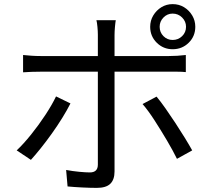

<svg xmlns="http://www.w3.org/2000/svg" viewBox="-20 -869 1040 932"><path d="M755 -739Q755 -712 773.5 -693.5Q792 -675 818 -675Q845 -675 864 -693.5Q883 -712 883 -739Q883 -765 864 -784Q845 -803 818 -803Q792 -803 773.5 -784Q755 -765 755 -739ZM709 -739Q709 -769 724 -794Q739 -819 763.5 -834Q788 -849 818 -849Q849 -849 873.5 -834Q898 -819 913 -794Q928 -769 928 -739Q928 -693 896 -661.5Q864 -630 818 -630Q773 -630 741 -661.5Q709 -693 709 -739ZM542 -771Q540 -761 538 -738.5Q536 -716 536 -699V-597H800Q840 -597 882 -602V-519Q862 -521 840.5 -521Q819 -521 801 -521H536V-37Q536 3 515.5 23Q495 43 450 43Q419 43 378.5 41Q338 39 308 36L301 -44Q333 -38 365 -35Q397 -32 416 -32Q455 -32 455 -70V-521H177Q133 -521 92 -518V-602Q113 -600 133 -598.5Q153 -597 177 -597H455V-700Q455 -717 453 -738.5Q451 -760 448 -771ZM740 -400Q760 -376 783.5 -342.5Q807 -309 831 -272.5Q855 -236 876.5 -201Q898 -166 913 -139L839 -98Q820 -137 790.5 -187Q761 -237 730 -285Q699 -333 672 -364ZM322 -367Q306 -335 282.5 -297Q259 -259 231.5 -220.5Q204 -182 177.5 -149Q151 -116 130 -93L61 -139Q94 -170 131 -216Q168 -262 200.5 -311.5Q233 -361 252 -401Z"/></svg>

Font: Chiron Sans HK TT
Style: Regular
Weight: 400
Designer: Ryoko NISHIZUKA 西塚涼子 (kana, bopomofo & ideographs); Paul D. Hunt (Latin, Greek & Cyrillic); Sandoll Communications 산돌커뮤니
Foundry: Adobe
Version: Version 2.022;hotconv 1.0.109;makeotfexe 2.5.65596